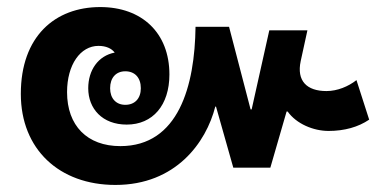

<svg xmlns="http://www.w3.org/2000/svg" viewBox="-20 -553 1097 544"><path d="M307 -29C478 -29 564 -149 590 -251H592L641 -78H746L792 -237H795C820 -202 868 -182 911 -182C956 -182 995 -193 1026 -214L990 -326C967 -308 936 -295 905 -295C849 -295 820 -324 832 -380L851 -467H743L693 -243H690L629 -477H534C532 -310 486 -139 321 -139C227 -139 170 -197 170 -292C170 -370 208 -423 259 -423C280 -423 296 -416 305 -404C258 -395 230 -354 230 -303C230 -245 270 -200 339 -200C413 -200 460 -255 460 -342C460 -460 382 -533 264 -533C136 -533 39 -450 39 -287C39 -130 148 -29 307 -29ZM335 -256C309 -256 292 -274 292 -303C292 -333 309 -351 335 -351C362 -351 379 -333 379 -303C379 -274 362 -256 335 -256Z"/></svg>

Font: Noto Sans Thai Looped SemiCondensed
Style: Bold
Weight: 700
Width: 4
Designer: Sasikarn Vongin, Ben Mitchell
Foundry: The Fontpad Ltd
Version: Version 1.001